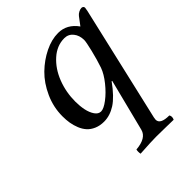

<svg xmlns="http://www.w3.org/2000/svg" viewBox="-194 -555 904 904"><g transform="rotate(-45 257.5 -103.5)"><path d="M169.9 -152.8Q169.9 -123 175.3 -96.9Q180.7 -70.8 193.1 -52.5Q205.6 -34.2 223.1 -34.2Q241.2 -34.2 271.2 -56.9Q301.3 -79.6 329.1 -114.3Q356.9 -148.9 368.2 -180.2Q381.8 -220.2 393.3 -267.8Q404.8 -315.4 404.8 -328.1Q404.8 -359.4 387.9 -380.1Q371.1 -400.9 344.2 -400.9Q294.9 -400.9 254.4 -364.7Q213.9 -328.6 191.9 -272.2Q169.9 -215.8 169.9 -152.8ZM78.1 -147Q78.1 -207.5 103.3 -263.2Q128.4 -318.8 167 -356.4Q205.6 -394 251.7 -416.5Q297.9 -439 340.8 -439Q399.4 -439 437 -386.2L466.8 -425.8Q473.1 -434.1 483.6 -439.5Q494.1 -444.8 502 -444.8Q506.8 -444.8 511 -441.9Q515.1 -439 515.1 -433.1Q515.1 -432.6 512.2 -415L378.9 161.1Q377 170.9 377 174.8Q377 206.1 437 206.1Q444.8 218.8 437 234.9L390.6 233.9Q344.2 232.9 320.8 232.9Q305.2 232.9 280 234.1Q254.9 235.4 235.4 236.6Q215.8 237.8 213.9 237.8Q210.9 223.6 213.9 210Q284.7 204.1 295.9 161.1L361.8 -99.1L358.9 -100.1Q314.9 -39.1 276.9 -14.6Q238.8 9.8 199.2 9.8Q171.9 9.8 150.4 0.5Q128.9 -8.8 115.5 -23.7Q102.1 -38.6 93.5 -59.6Q85 -80.6 81.5 -101.8Q78.1 -123 78.1 -147Z"/></g></svg>

Font: Common Serif News
Style: Italic
Weight: 450
Italic angle: -12°
Designer: Philipp H. Poll, Khaled Hosny
Foundry: Stefan Peev, Context Ltd.
Version: Version 1.026